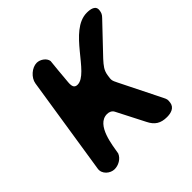

<svg xmlns="http://www.w3.org/2000/svg" viewBox="-178 -873 1041 1041"><g transform="rotate(-45 342.0 -353.0)"><path d="M242 -707C205 -707 164 -671 158 -633L70 -67C64 -30 100 0 133 0C162 0 195 -17 207 -47C216 -95 230 -241 315 -241C331 -241 346 -235 354 -220L436 -60C457 -17 486 1 534 1C562 1 596 -7 601 -42C604 -63 603 -67 593 -87L477 -320C461 -352 461 -354 466 -386C471 -421 487 -439 512 -467C535 -491 641 -603 664 -627C678 -641 682 -651 684 -667C689 -702 652 -707 626 -707C489 -707 402 -466 315 -466C279 -466 288 -505 290 -533C291 -552 300 -641 302 -660C299 -686 268 -707 242 -707Z"/></g></svg>

Font: Asimov Print
Style: Regular
Weight: 500
Designer: Google
Version: Version 2.000980: 2014